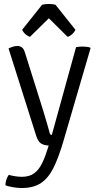

<svg xmlns="http://www.w3.org/2000/svg" viewBox="-20 -729 492 967"><path d="M299 -17Q275.5 63.5 249.8 115.5Q224 167.5 186.5 192.8Q149 218 89 218Q69 218 44.8 213.8Q20.5 209.5 7.5 204.5Q7 191 12.2 175.5Q17.5 160 24.5 151.5Q34.5 155 53.8 158.2Q73 161.5 90 161.5Q128.5 161.5 152.5 143.5Q176.5 125.5 192.5 92.2Q208.5 59 222 14.5L225 4Q199.5 2.5 185.5 -7.2Q171.5 -17 162.5 -44.5L23 -485Q37 -491.5 47.5 -494.5Q58 -497.5 67 -497.5Q80 -497.5 90 -490.5Q100 -483.5 106 -463L185 -212Q193.5 -185.5 202 -157.2Q210.5 -129 218 -103Q225.5 -77 231 -56.5Q233.5 -49.5 241 -49.5L363 -491.5Q370.5 -493 379.8 -493.8Q389 -494.5 397.5 -494.5Q407.5 -494.5 417 -493.2Q426.5 -492 434 -489.5L436 -486ZM259.5 -705 360 -579Q354 -566 342.8 -556.2Q331.5 -546.5 320.5 -543.5L226 -637L131 -543.5Q120 -546.5 108.8 -556.2Q97.5 -566 91.5 -579L192 -705Q198.5 -707 207.5 -708Q216.5 -709 226 -709Q235 -709 244 -708Q253 -707 259.5 -705Z"/></svg>

Font: Signika Light Light
Style: Regular
Weight: 300
Version: Version 2.001